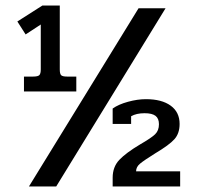

<svg xmlns="http://www.w3.org/2000/svg" viewBox="-20 -677 717 697"><path d="M67 -399H100Q118 -399 123 -404.5Q128 -410 128 -425V-588L73 -552L43 -599L134 -657H197V-425Q197 -409 202 -404Q207 -399 224 -399H257V-345H67ZM483 -647H581L184 0H85ZM389 -32Q389 -71 413 -96.5Q437 -122 489 -153Q529 -176 543 -189.5Q557 -203 557 -226Q557 -247 544.5 -256.5Q532 -266 505 -266Q475 -266 456 -255V-227H389V-283Q410 -298 444.5 -307.5Q479 -317 510 -317Q567 -317 599.5 -293.5Q632 -270 632 -227Q632 -193 613.5 -172Q595 -151 543 -120Q503 -95 488.5 -83Q474 -71 474 -55H634V0H389Z"/></svg>

Font: Pridi
Style: Regular
Weight: 400
Designer: Katatrad Team
Foundry: CadsonDemak
Version: Version 1.001